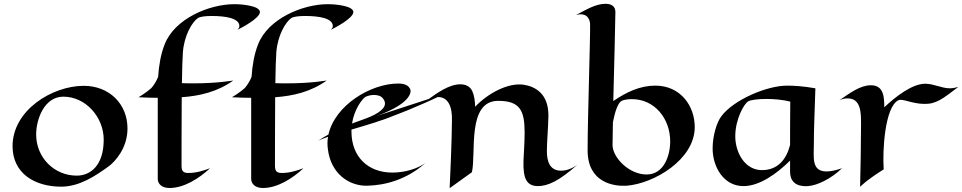

<svg xmlns="http://www.w3.org/2000/svg" viewBox="-20 -959 5056 1009"><path d="M650 -284C650 -412 555 -508 420 -508C255 -508 46 -380 46 -191C46 -48 162 22 302 22C395 22 479 -32 554 -87C580 -107 650 -176 650 -284ZM313 -451C430 -451 525 -344 525 -225C525 -90 456 -36 383 -36C265 -36 170 -131 170 -252C170 -333 213 -451 313 -451Z M1206 -536C1206 -536 1123 -521 999 -521C979 -521 958 -521 936 -522C937 -595 939 -655 941 -682C947 -772 990 -844 1020 -864C1032 -872 1061 -875 1093 -875C1167 -875 1238 -863 1238 -822C1238 -816 1235 -809 1227 -802C1248 -812 1346 -863 1346 -896C1346 -903 1341 -910 1329 -917C1310 -927 1265 -937 1211 -937C1080 -937 897 -861 845 -725C825 -675 815 -615 811 -555C794 -514 774 -495 774 -495C774 -495 746 -470 708 -448C746 -446 779 -445 809 -445V-19C809 7 830 29 871 29C946 29 1025 -20 1084 -75C1049 -62 1011 -50 971 -50C947 -50 934 -56 934 -87C934 -110 934 -290 935 -448C1030 -455 1122 -476 1206 -536Z M1697 -536C1697 -536 1614 -521 1490 -521C1470 -521 1449 -521 1427 -522C1428 -595 1430 -655 1432 -682C1438 -772 1481 -844 1511 -864C1523 -872 1552 -875 1584 -875C1658 -875 1729 -863 1729 -822C1729 -816 1726 -809 1718 -802C1739 -812 1837 -863 1837 -896C1837 -903 1832 -910 1820 -917C1801 -927 1756 -937 1702 -937C1571 -937 1388 -861 1336 -725C1316 -675 1306 -615 1302 -555C1285 -514 1265 -495 1265 -495C1265 -495 1237 -470 1199 -448C1237 -446 1270 -445 1300 -445V-19C1300 7 1321 29 1362 29C1437 29 1516 -20 1575 -75C1540 -62 1502 -50 1462 -50C1438 -50 1425 -56 1425 -87C1425 -110 1425 -290 1426 -448C1521 -455 1613 -476 1697 -536Z M1958 -349C2159 -421 2137 -487 2137 -487C2129 -511 2105 -520 2073 -520C1927 -520 1740 -405 1706 -252C1688 -242 1669 -231 1650 -218C1662 -225 1681 -232 1704 -240C1700 -219 1700 -198 1703 -176C1718 -47 1814 19 1909 17C2003 15 2116 -14 2215 -102C2175 -73 2109 -52 2042 -52C1915 -52 1827 -134 1827 -268V-278C1905 -301 1990 -326 2049 -351C2049 -351 2168 -394 2316 -466ZM1929 -347C1904 -336 1871 -325 1830 -310C1842 -387 1885 -441 1901 -450C1913 -456 1929 -460 1946 -460C1964 -460 1983 -455 1993 -441C2022 -404 1985 -372 1929 -347Z M2460 -54C2483 -155 2433 -429 2598 -429C2712 -429 2737 -379 2737 -263C2737 -213 2733 -158 2731 -115C2728 -18 2749 17 2804 19C2859 20 2919 -9 3014 -93C2985 -72 2955 -62 2929 -62C2870 -62 2854 -109 2854 -165C2854 -212 2860 -274 2862 -346C2865 -470 2788 -506 2730 -514C2649 -525 2543 -468 2477 -398C2476 -430 2472 -458 2462 -480C2450 -506 2426 -516 2399 -516C2341 -516 2279 -472 2228 -435C2248 -444 2266 -449 2282 -449C2333 -449 2358 -402 2355 -323C2355 -323 2355 -220 2343 30L2460 -54Z M3631 -291C3631 -404 3555 -509 3424 -509C3343 -509 3272 -475 3203 -428C3208 -620 3214 -862 3214 -896C3214 -929 3189 -939 3162 -939C3109 -939 3057 -906 3007 -880C3079 -900 3081 -835 3081 -835C3083 -769 3068 -341 3068 -169C3068 4 3210 21 3273 17C3416 6 3631 -120 3631 -291ZM3199 -197C3199 -214 3200 -260 3201 -317C3211 -369 3227 -419 3247 -429C3257 -434 3277 -438 3301 -438C3420 -438 3502 -336 3502 -216C3502 -141 3469 -42 3378 -42C3285 -42 3199 -132 3199 -197Z M4405 -75C4376 -65 4348 -58 4324 -58C4243 -58 4257 -132 4257 -203C4257 -273 4260 -345 4265 -495C4202 -506 4152 -509 4116 -509C4011 -509 3835 -435 3770 -347C3747 -316 3725 -247 3725 -178C3725 -86 3780 19 3887 19C3971 19 4061 -45 4132 -115V-57C4132 19 4198 21 4226 19C4275 16 4350 -21 4405 -75ZM4133 -425C4132 -319 4132 -251 4132 -197C4113 -123 4069 -65 3984 -65C3894 -65 3844 -158 3844 -243C3844 -332 3890 -415 3913 -427C3926 -434 3963 -439 4007 -439C4047 -439 4094 -435 4133 -425Z M4627 -395C4627 -445 4626 -511 4557 -511C4500 -511 4445 -469 4391 -432C4405 -439 4420 -442 4434 -442C4504 -442 4505 -369 4505 -308C4505 -212 4502 -55 4500 23C4500 23 4527 -8 4624 -69C4617 -168 4630 -397 4701 -432C4721 -443 4771 -414 4835 -413C4900 -411 4934 -440 5016 -502C4998 -497 4984 -495 4971 -495C4928 -495 4888 -519 4842 -519C4775 -519 4688 -453 4627 -395Z"/></svg>

Font: Eagle Lake
Style: Regular
Weight: 400
Designer: Astigmatic (AOETI)
Foundry: Astigmatic (AOETI)
Version: Version 1.000